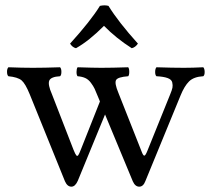

<svg xmlns="http://www.w3.org/2000/svg" viewBox="-20 -681 787 713"><path d="M382.8 -659.2Q419.9 -599.1 492.2 -519Q482.4 -504.9 469.2 -502Q411.1 -539.1 366.2 -585Q310.1 -528.8 262.2 -502Q249 -504.9 240.2 -519Q316.4 -603 351.1 -659.2Q368.7 -663.1 382.8 -659.2ZM203.1 -397.9Q168.5 -396 162.8 -381.3Q157.2 -366.7 172.9 -331.1L252.9 -125Q259.8 -107.9 263.4 -104Q267.1 -100.1 270.5 -104.5Q273.9 -108.9 280.8 -127L351.1 -304.2L344.7 -319.8Q336.4 -340.8 331.5 -351.1Q326.7 -361.3 317.6 -373.5Q308.6 -385.7 296.9 -391.1Q285.2 -396.5 268.1 -397.9Q264.2 -401.9 264.2 -413.8Q264.2 -425.8 268.1 -431.2Q328.1 -429.2 356 -429.2Q396 -429.2 456.1 -431.2Q460 -426.3 460 -414.1Q460 -401.9 456.1 -397.9Q417 -395 410.9 -383.5Q404.8 -372.1 419.4 -336.9L505.9 -118.2Q511.7 -102.5 516.1 -103Q520.5 -103.5 527.8 -122.1L611.8 -330.1Q618.7 -346.7 620.4 -355.5Q622.1 -364.3 619.6 -375Q617.2 -385.7 602.5 -391.1Q587.9 -396.5 561 -397.9Q556.2 -401.9 556.2 -413.8Q556.2 -425.8 561 -431.2Q621.1 -429.2 663.1 -429.2Q695.3 -429.2 734.9 -431.2Q739.7 -426.3 740 -414.1Q740.2 -401.9 734.9 -397.9Q699.7 -396 682.1 -378.7Q664.6 -361.3 650.4 -326.2L520 -8.8Q512.2 12.2 497.1 12.2Q481.9 12.2 473.1 -7.8L370.1 -255.9L269 -9.8Q259.3 12.2 245.1 12.2Q230 12.2 221.2 -7.8L90.3 -331.1Q74.2 -370.6 60.1 -382.6Q45.9 -394.5 11.2 -397.9Q6.3 -401.9 6.1 -413.8Q5.9 -425.8 11.2 -431.2Q63 -429.2 102.1 -429.2Q143.1 -429.2 203.1 -431.2Q208 -426.3 208 -414.1Q208 -401.9 203.1 -397.9Z"/></svg>

Font: Linux Libertine
Style: Regular
Weight: 400
Designer: Philipp H. Poll
Foundry: Philipp H. Poll
Version: Version 5.3.0 ; ttfautohint (v0.9)